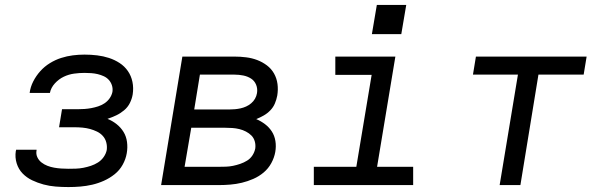

<svg xmlns="http://www.w3.org/2000/svg" viewBox="-20 -749 2440 777"><path d="M257 8Q231 8 205.5 6Q180 4 156 -2.5Q132 -9 110 -19.5Q88 -30 71.5 -47Q55 -64 47.5 -88Q40 -112 44 -138Q45 -139 45 -140Q45 -141 45 -143H128Q128 -142 128 -141.5Q128 -141 128 -141Q125 -126 131 -113Q137 -100 148 -91.5Q159 -83 172 -78Q185 -73 199 -70.5Q213 -68 227.5 -67Q242 -66 257 -66Q272 -66 287 -66.5Q302 -67 317.5 -70Q333 -73 348 -78Q363 -83 376.5 -91.5Q390 -100 399.5 -113.5Q409 -127 412 -142Q414 -158 410 -173Q406 -188 396 -199Q386 -210 372.5 -216.5Q359 -223 344.5 -227Q330 -231 314 -232.5Q298 -234 282 -234H219L231 -307H295Q308 -307 322 -308Q336 -309 349.5 -311.5Q363 -314 377 -318.5Q391 -323 403 -331Q415 -339 423.5 -351Q432 -363 435 -377Q437 -391 433 -403.5Q429 -416 420.5 -425.5Q412 -435 400 -440.5Q388 -446 375.5 -449Q363 -452 349.5 -453Q336 -454 322 -454Q301 -454 279.5 -451Q258 -448 238 -438.5Q218 -429 202 -411.5Q186 -394 182 -373H100Q103 -397 114.5 -419.5Q126 -442 143 -461Q160 -480 182 -493.5Q204 -507 227.5 -514.5Q251 -522 274.5 -525Q298 -528 322 -528Q348 -528 373 -525Q398 -522 421 -514.5Q444 -507 464 -494Q484 -481 497.5 -461.5Q511 -442 516 -417.5Q521 -393 517 -367Q514 -349 505.5 -332Q497 -315 482 -302.5Q467 -290 450 -282Q433 -274 415 -268Q435 -260 452 -246.5Q469 -233 480 -215Q491 -197 494 -174.5Q497 -152 493 -129Q489 -105 476.5 -82.5Q464 -60 444 -44Q424 -28 400.5 -17.5Q377 -7 353 -1.5Q329 4 305 6Q281 8 257 8Z M632 0 718 -520H929Q953 -520 976.5 -517Q1000 -514 1021 -506Q1042 -498 1060 -484.5Q1078 -471 1089 -451.5Q1100 -432 1103 -409Q1106 -386 1102 -362Q1099 -346 1092.5 -330.5Q1086 -315 1074 -302.5Q1062 -290 1047 -281.5Q1032 -273 1017 -267Q1036 -259 1052.5 -246.5Q1069 -234 1080 -217Q1091 -200 1094.5 -178.5Q1098 -157 1094 -134Q1090 -111 1078 -89Q1066 -67 1047 -51Q1028 -35 1005 -25Q982 -15 959 -9.5Q936 -4 912.5 -2Q889 0 866 0ZM766 -306H908Q919 -306 930.5 -307Q942 -308 953.5 -310.5Q965 -313 976 -318Q987 -323 996.5 -331Q1006 -339 1012 -349.5Q1018 -360 1020 -372Q1023 -390 1016.5 -406Q1010 -422 996 -431Q982 -440 964.5 -443.5Q947 -447 929 -447H789ZM727 -74H866Q880 -74 894.5 -74.5Q909 -75 923.5 -78Q938 -81 952.5 -86Q967 -91 980 -99Q993 -107 1001.5 -120Q1010 -133 1013 -148Q1015 -163 1011 -177Q1007 -191 997.5 -200.5Q988 -210 975.5 -216.5Q963 -223 949 -226.5Q935 -230 920 -231Q905 -232 891 -232H754Z M1250 0V-74H1422L1484 -446H1337V-520H1580L1506 -74H1652V0ZM1485 -611 1505 -729H1624L1604 -611Z M2002 0 2076 -447H1894L1906 -520H2354L2342 -447H2159L2086 0Z"/></svg>

Font: Iosevka SS04 Extended Oblique
Style: Regular
Weight: 400
Width: 7
Italic angle: -9°
Monospace: yes
Designer: Belleve Invis
Foundry: Belleve Invis
Version: Version 19.0.0; ttfautohint (v1.8.4)